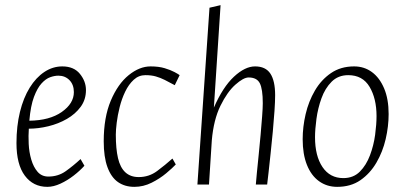

<svg xmlns="http://www.w3.org/2000/svg" viewBox="-20 -717 1576 746"><path d="M164 9Q109 9 76.5 -34.5Q44 -78 44 -161Q44 -227 57.5 -282Q71 -337 95.5 -376.5Q120 -416 152.5 -437.5Q185 -459 222 -459Q267 -459 290.5 -430Q314 -401 314 -367Q314 -330 293.5 -302Q273 -274 240 -255Q207 -236 168 -226.5Q129 -217 92 -217Q90 -190 91.5 -158Q93 -126 101.5 -97Q110 -68 126 -49.5Q142 -31 168 -31Q206 -31 235.5 -52Q265 -73 293 -99L308 -73Q291 -54 266.5 -35Q242 -16 215 -3.5Q188 9 164 9ZM94 -248Q173 -249 220 -282Q267 -315 267 -359Q267 -388 250 -405.5Q233 -423 207 -423Q192 -423 175 -417Q158 -411 141.5 -393Q125 -375 112 -340.5Q99 -306 94 -248Z M502 9Q465 9 438.5 -9.5Q412 -28 397.5 -67.5Q383 -107 383 -168Q383 -261 410.5 -326Q438 -391 480 -425Q522 -459 565 -459Q597 -459 620 -452Q643 -445 658 -437Q673 -429 678 -425L659 -386Q637 -398 620 -406.5Q603 -415 585.5 -420Q568 -425 545 -425Q519 -425 499.5 -407Q480 -389 466.5 -361Q453 -333 445 -301Q437 -269 433.5 -240.5Q430 -212 430 -194Q430 -139 438.5 -102.5Q447 -66 467 -47.5Q487 -29 519 -29Q559 -29 590.5 -52.5Q622 -76 650 -101L663 -78Q651 -65 626 -44Q601 -23 569 -7Q537 9 502 9Z M747 0 794 -687 837 -697 811 -299Q846 -379 889 -419Q932 -459 971 -459Q1012 -459 1030.5 -431Q1049 -403 1049 -347Q1049 -323 1046.5 -286Q1044 -249 1040 -206Q1036 -163 1031.5 -121.5Q1027 -80 1023.5 -47.5Q1020 -15 1018 0H974Q975 -14 978 -45Q981 -76 985 -114.5Q989 -153 992.5 -192.5Q996 -232 998.5 -265Q1001 -298 1001 -316Q1001 -371 989.5 -393.5Q978 -416 946 -416Q926 -416 894.5 -388Q863 -360 836.5 -306Q810 -252 803 -172L792 0Z M1290 9Q1250 9 1219.5 -13Q1189 -35 1172.5 -76.5Q1156 -118 1156 -176Q1156 -224 1167.5 -273.5Q1179 -323 1203.5 -365Q1228 -407 1266 -433Q1304 -459 1356 -459Q1395 -459 1425 -437Q1455 -415 1472.5 -373.5Q1490 -332 1490 -274Q1490 -226 1478.5 -176.5Q1467 -127 1442.5 -85Q1418 -43 1380.5 -17Q1343 9 1290 9ZM1314 -25Q1353 -25 1378 -50Q1403 -75 1417.5 -113.5Q1432 -152 1437.5 -193Q1443 -234 1443 -266Q1443 -334 1416 -379.5Q1389 -425 1333 -425Q1294 -425 1268.5 -399.5Q1243 -374 1229 -335Q1215 -296 1209.5 -255Q1204 -214 1204 -184Q1204 -111 1233 -68Q1262 -25 1314 -25Z"/></svg>

Font: Ancizar Sans Thin
Style: Italic
Weight: 100
Italic angle: -4°
Designer: Cesar Puertas, Viviana Monsalve, Julian Moncada, Julian Prieto, Jose Castro, Mariel Hernandez, Felipe Aragon, Sara Alarc
Version: Version 8.100